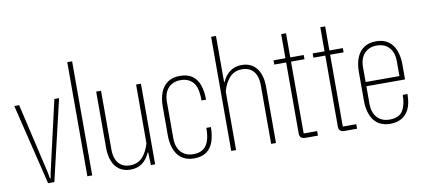

<svg xmlns="http://www.w3.org/2000/svg" viewBox="-68 -966 2659 1208"><g transform="rotate(-10 1261.5 -361.5)"><path d="M155 0 30 -515H61L164 -70L172 -27H176L184 -70L286 -515H316L195 0Z M406 0V-729H437V0Z M839 -515V0H812L809 -81H805Q789 -41 757.5 -17.5Q726 6 682 6Q640 6 611 -14Q582 -34 567.5 -70.5Q553 -107 553 -155V-515H584V-140Q584 -101 596 -74.5Q608 -48 630 -34.5Q652 -21 683 -21Q733 -21 763 -54Q793 -87 808 -140V-515Z M1088 6Q1054 6 1027.5 -6Q1001 -18 984 -40.5Q967 -63 958 -95Q949 -127 949 -167V-348Q949 -402 964.5 -440.5Q980 -479 1011 -500Q1042 -521 1088 -521Q1137 -521 1167 -499.5Q1197 -478 1211 -438.5Q1225 -399 1225 -345H1196Q1196 -430 1166.5 -462Q1137 -494 1088 -494Q1054 -494 1029.5 -479Q1005 -464 992.5 -437.5Q980 -411 980 -375V-140Q980 -105 992.5 -78Q1005 -51 1029.5 -36Q1054 -21 1088 -21Q1121 -21 1145 -34.5Q1169 -48 1182.5 -81Q1196 -114 1196 -170H1225Q1225 -117 1211 -77Q1197 -37 1167 -15.5Q1137 6 1088 6Z M1325 0V-729H1356V-434H1359Q1376 -474 1407.5 -497.5Q1439 -521 1482 -521Q1525 -521 1553.5 -501Q1582 -481 1596.5 -445Q1611 -409 1611 -360V0H1580V-375Q1580 -415 1568 -441Q1556 -467 1534 -480.5Q1512 -494 1481 -494Q1431 -494 1401 -461Q1371 -428 1356 -375V0Z M1796 0Q1780 0 1771 -9Q1762 -18 1762 -34V-669H1793V-29H1879V0ZM1686 -488V-515H1879V-488Z M2046 0Q2030 0 2021 -9Q2012 -18 2012 -34V-669H2043V-29H2129V0ZM1936 -488V-515H2129V-488Z M2341 6Q2307 6 2280.5 -6Q2254 -18 2237 -40.5Q2220 -63 2211 -95Q2202 -127 2202 -167V-348Q2202 -402 2217.5 -440.5Q2233 -479 2264 -500Q2295 -521 2341 -521Q2376 -521 2402 -509Q2428 -497 2445 -474.5Q2462 -452 2471 -420Q2480 -388 2480 -348V-253H2226V-280H2463L2449 -266V-375Q2449 -411 2436.5 -437.5Q2424 -464 2400 -479Q2376 -494 2341 -494Q2307 -494 2282.5 -479Q2258 -464 2245.5 -437.5Q2233 -411 2233 -375V-140Q2233 -105 2245.5 -78Q2258 -51 2282.5 -36Q2307 -21 2341 -21Q2403 -21 2426 -59.5Q2449 -98 2449 -160H2479Q2479 -101 2461.5 -64.5Q2444 -28 2413 -11Q2382 6 2341 6Z"/></g></svg>

Font: Hubot Sans Condensed ExtraLight
Style: Regular
Weight: 200
Width: 3
Designer: Deni Anggara
Foundry: GitHub, Inc., Subsidiary of Microsoft Corporation
Version: Version 2.000